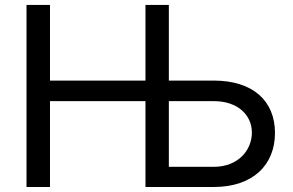

<svg xmlns="http://www.w3.org/2000/svg" viewBox="-20 -747 1169 767"><path d="M85.9 0H179.7V-343H561.1V0H833.8C991.1 0 1078.5 -88.8 1078.5 -215.9C1078.5 -343.4 991.1 -425.1 833.8 -425.1H654.5V-727.3H561.1V-425.1H179.7V-727.3H85.9ZM654.5 -80.6V-343H833.8C931.8 -343 986.2 -285.9 986.2 -217.3C986.2 -147.4 931.8 -80.6 833.8 -80.6Z"/></svg>

Font: Margiela Sans Text
Style: Regular
Weight: 400
Designer: Stefan Endress, Andreas Faust
Version: Version 1.100;FEAKit 1.0